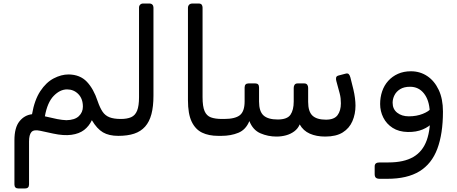

<svg xmlns="http://www.w3.org/2000/svg" viewBox="-20 -770 2597 1091"><path d="M85 301Q62 301 62 278V27Q62 -45 90.5 -80.5Q119 -116 162 -121Q176 -202 209 -252Q242 -302 285 -324.5Q328 -347 370 -347Q435 -346 473.5 -305.5Q512 -265 535 -195Q548 -157 563 -135Q578 -113 602.5 -103.5Q627 -94 667 -94Q682 -94 682 -79V-28Q682 2 652 2Q599 2 565 -18Q531 -38 502 -87Q486 -53 458 -31.5Q430 -10 386 -4Q342 2 282 -11L208 -27Q172 -35 158.5 -19.5Q145 -4 145 34V278Q145 301 122 301ZM357 -87Q405 -88 428 -110Q451 -132 451 -164Q451 -209 425 -235.5Q399 -262 361 -262Q321 -262 285 -225Q249 -188 235 -109Q276 -99 304.5 -93.5Q333 -88 357 -87Z M652 2Q637 2 637 -13V-64Q637 -94 667 -94Q702 -94 725 -104Q748 -114 759 -141Q770 -168 770 -218V-727Q770 -737 776.5 -743.5Q783 -750 793 -750H829Q840 -750 846 -743.5Q852 -737 852 -727V-226Q852 -165 840.5 -121.5Q829 -78 804.5 -50.5Q780 -23 742.5 -10.5Q705 2 652 2Z M1238 2H1220Q1166 2 1128 -16.5Q1090 -35 1069 -79Q1048 -123 1048 -201V-725Q1048 -736 1054.5 -743Q1061 -750 1074 -750H1109Q1121 -750 1126 -743.5Q1131 -737 1131 -727V-218Q1131 -165 1142.5 -138.5Q1154 -112 1178.5 -103Q1203 -94 1242 -94H1253Q1268 -94 1268 -79V-28Q1268 2 1238 2Z M1551 6Q1503 6 1460 -12.5Q1417 -31 1397 -82Q1377 -33 1334.5 -15.5Q1292 2 1238 2Q1223 2 1223 -14V-64Q1223 -94 1253 -94Q1316 -94 1343 -115.5Q1370 -137 1370 -194V-273Q1370 -284 1375.5 -290Q1381 -296 1392 -296H1431Q1452 -296 1452 -273V-193Q1452 -137 1477.5 -114Q1503 -91 1558 -91Q1612 -91 1630.5 -118Q1649 -145 1649 -193V-271Q1649 -282 1654.5 -289Q1660 -296 1671 -296H1709Q1720 -296 1725.5 -289Q1731 -282 1731 -271V-191Q1731 -136 1755.5 -113Q1780 -90 1832 -90Q1879 -90 1898 -115.5Q1917 -141 1917 -183Q1917 -197 1915.5 -211Q1914 -225 1910 -240L1891 -310Q1888 -321 1890 -329.5Q1892 -338 1904 -341L1942 -351Q1956 -355 1962 -348.5Q1968 -342 1971 -330L1988 -262Q1994 -237 1997 -213Q2000 -189 2000 -170Q2000 -122 1982.5 -81.5Q1965 -41 1927.5 -17.5Q1890 6 1828 6Q1778 6 1740.5 -10.5Q1703 -27 1683 -63Q1673 -39 1652 -23.5Q1631 -8 1605 -1Q1579 6 1551 6Z M2137 246Q2123 246 2116 240Q2109 234 2109 219V176Q2109 164 2116 158.5Q2123 153 2138 153H2188Q2275 153 2328.5 122Q2382 91 2405 26.5Q2428 -38 2424 -138L2497 -136Q2497 -10 2465 75.5Q2433 161 2363.5 203.5Q2294 246 2181 246ZM2422 -137Q2419 -201 2389 -239Q2359 -277 2310 -277Q2276 -277 2254 -263.5Q2232 -250 2221.5 -229Q2211 -208 2211 -186Q2211 -150 2237 -129.5Q2263 -109 2303 -109Q2347 -109 2382 -123Q2417 -137 2429 -154L2440 -75Q2419 -50 2382 -34.5Q2345 -19 2297 -20Q2246 -21 2211 -43.5Q2176 -66 2158 -102Q2140 -138 2140 -179Q2140 -217 2151.5 -251Q2163 -285 2186 -310.5Q2209 -336 2241.5 -350.5Q2274 -365 2315 -365Q2367 -365 2408 -337.5Q2449 -310 2473 -259Q2497 -208 2497 -136Z"/></svg>

Font: RubikRegular
Style: Regular
Weight: 400
Designer: Hubert and Fischer
Foundry: Hubert and Fischer
Version: Version 2.300;gftools[0.9.30]